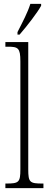

<svg xmlns="http://www.w3.org/2000/svg" viewBox="-20 -979 254 999"><path d="M71 -812V-799H82C122 -845 175 -914 194 -949V-959H138C124 -914 100 -869 71 -812ZM8 0H206V-24H201C135 -24 127 -30 127 -98V-760H8V-736H20C74 -736 86 -730 86 -660V-98C86 -30 78 -24 12 -24H8Z"/></svg>

Font: Noto Serif Armenian ExtraCondensed ExtraLight
Style: Regular
Weight: 200
Width: 2
Designer: Monotype Design Team
Foundry: Monotype Imaging Inc.
Version: Version 2.008